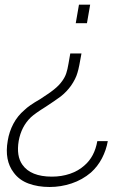

<svg xmlns="http://www.w3.org/2000/svg" viewBox="-20 -582 565 806"><path d="M345 -484.5H298L311.5 -562.5H358.5ZM82.5 -120Q101.5 -139 148 -165.5Q166 -177.5 180.5 -187.2Q195 -197 206.2 -206Q217.5 -215 226 -223.8Q234.5 -232.5 241.5 -242.5Q253 -258.5 258.2 -274.5Q263.5 -290.5 267.5 -314.5L275 -357.5H322Q317 -329 313 -308.8Q309 -288.5 305 -276Q298 -251 278 -222Q259.5 -196.5 235.5 -177.5Q210.5 -159 173 -134.5Q126.5 -105.5 109.5 -89.5Q69.5 -51 58.5 9.5Q48 73 74 109.5Q109 159.5 198 159.5Q238.5 159.5 273.8 147.5Q309 135.5 334.5 112.5Q377 76 388.5 10.5H432.5Q426 48 408 82.5Q390 117 361.5 142.5Q325.5 173 280.5 188Q235.5 203 188.5 203Q139 203 99.8 188.5Q60.5 174 37.5 142.5Q-2 91 12.5 8.5Q18.5 -29 36.2 -62.5Q54 -96 82.5 -120Z"/></svg>

Font: Russisch Sans ExtraLight
Style: Italic
Weight: 200
Width: 4
Italic angle: -10°
Designer: Michael Sharanda (font) & Cristiano Sobral (main changes)
Foundry: Michael Sharanda
Version: Version 2.00;September 8, 2020;FontCreator 13.0.0.2681 64-bi